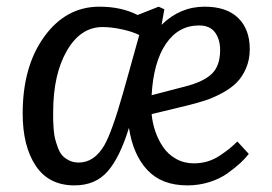

<svg xmlns="http://www.w3.org/2000/svg" viewBox="-20 -541 816 575"><path d="M592.8 -521Q658.7 -521 693.4 -487.1Q728 -453.1 728 -394Q728 -362.3 716.8 -336.4Q705.6 -310.5 688.5 -293.5Q671.4 -276.4 645.5 -262.5Q619.6 -248.5 596.9 -241Q574.2 -233.4 544.9 -226.1L434.1 -199.2Q436.5 -172.9 445.1 -147.7Q453.6 -122.6 468.5 -100.6Q483.4 -78.6 507.3 -65.2Q531.2 -51.8 561 -51.8Q582 -51.8 601.6 -57.6Q621.1 -63.5 638.9 -75.4Q656.7 -87.4 666.3 -95.2Q675.8 -103 690.9 -117.2L725.1 -80.1Q713.9 -65.9 699.7 -52.7Q685.5 -39.6 662.4 -22.7Q639.2 -5.9 607.4 4.2Q575.7 14.2 541 14.2Q464.4 14.2 421.4 -31.7Q378.4 -77.6 366.2 -158.2Q338.9 -69.3 302.2 -27.6Q265.6 14.2 203.1 14.2Q126 14.2 86.9 -44.7Q47.9 -103.5 47.9 -201.2Q47.9 -342.3 112.8 -431.6Q177.7 -521 277.8 -521Q343.3 -521 392.1 -496.1L455.1 -521L472.2 -513.2L463.9 -466.8Q519.5 -521 592.8 -521ZM639.2 -391.1Q639.2 -423.3 623.8 -444.1Q608.4 -464.8 576.2 -464.8Q514.2 -464.8 476.8 -409.7Q439.5 -354.5 434.1 -255.9L535.2 -282.2Q590.3 -296.4 614.7 -320.3Q639.2 -344.2 639.2 -391.1ZM215.8 -54.2Q262.2 -54.2 292.5 -106Q315.4 -146 348.1 -261.2Q350.6 -269 363.8 -316.9L397 -436Q378.4 -445.8 346.2 -452.9Q314 -460 287.1 -460Q221.2 -460 180.2 -388.9Q139.2 -317.9 139.2 -205.1Q139.2 -189.5 139.2 -181.9Q139.2 -174.3 140.6 -155.5Q142.1 -136.7 144.8 -126Q147.5 -115.2 153.1 -99.6Q158.7 -84 166.5 -75.4Q174.3 -66.9 187 -60.5Q199.7 -54.2 215.8 -54.2Z"/></svg>

Font: Literata Book
Style: Italic
Weight: 400
Italic angle: -3°
Designer: Latin by Veronika Burian and Jose Scaglione. Greek by Irene Vlachou. Cyrillic by Vera Evstafieva
Foundry: TypeTogether
Version: Version 1.003;PS 001.003;hotconv 1.0.88;makeotf.lib2.5.64775